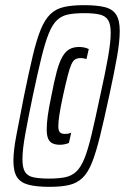

<svg xmlns="http://www.w3.org/2000/svg" viewBox="-20 -716 484 744"><path d="M172 8Q122 8 91 0Q60 -8 46 -29.5Q32 -51 32 -93Q32 -132 43.5 -192Q55 -252 73 -344Q92 -437 107 -500Q122 -563 138 -602Q154 -641 175.5 -661.5Q197 -682 228.5 -689Q260 -696 305 -696Q355 -696 385.5 -688.5Q416 -681 430 -659.5Q444 -638 444 -596Q444 -556 433.5 -496Q423 -436 403 -344Q383 -251 367.5 -188Q352 -125 336.5 -86Q321 -47 299.5 -26.5Q278 -6 247.5 1Q217 8 172 8ZM170 -24Q206 -24 231.5 -29Q257 -34 275 -50.5Q293 -67 307 -101.5Q321 -136 335 -195Q349 -254 368 -344Q388 -434 398.5 -493.5Q409 -553 409 -588Q409 -623 398.5 -639Q388 -655 365 -660Q342 -665 307 -665Q270 -665 244.5 -660Q219 -655 201 -638Q183 -621 169 -586.5Q155 -552 140.5 -493Q126 -434 107 -344Q88 -253 77.5 -194Q67 -135 67 -99Q67 -65 77.5 -49Q88 -33 111.5 -28.5Q135 -24 170 -24ZM213 -155Q195 -155 183.5 -160.5Q172 -166 166.5 -179Q161 -192 161 -214Q161 -237 165 -267Q169 -297 179 -344Q190 -402 200 -439Q210 -476 222 -496.5Q234 -517 249.5 -525.5Q265 -534 287 -534Q296 -534 306 -532Q316 -530 324 -526L315 -487Q310 -489 304.5 -490Q299 -491 293 -491Q280 -491 271.5 -486Q263 -481 256.5 -466.5Q250 -452 242.5 -423Q235 -394 224 -344Q214 -298 210 -270.5Q206 -243 206 -227Q206 -210 212 -203.5Q218 -197 232 -197Q237 -197 243.5 -198Q250 -199 256 -202L247 -162Q240 -159 230.5 -157Q221 -155 213 -155Z"/></svg>

Font: Saira UltraCondensed Medium
Style: Italic
Weight: 500
Width: 1
Italic angle: -12°
Designer: Hector Gatti with collaboration of the Omnibus-Type team
Foundry: Omnibus-Type
Version: Version 1.101